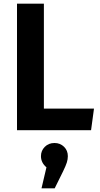

<svg xmlns="http://www.w3.org/2000/svg" viewBox="-20 -712 549 1050"><path d="M220 -118H494L478 0H73V-692H220ZM351 142Q351 159 345.5 176.5Q340 194 325 225L279 318H207L234 203Q204 178 204 142Q204 112 225 91Q246 70 278 70Q309 70 330 90.5Q351 111 351 142Z"/></svg>

Font: Wolseley Sans SemiBold
Style: Regular
Weight: 600
Designer: Carrois Corporate & Edenspiekermann AG
Foundry: Carrois Corporate GbR & Edenspiekermann AG
Version: Version 4.202